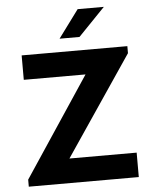

<svg xmlns="http://www.w3.org/2000/svg" viewBox="-58 -907 764 956"><g transform="rotate(-5 324.0 -429.5)"><path d="M46.9 0V-35.2L377 -532.2H68.4V-654.3H596.7V-619.1L260.7 -122.1H596.7V0ZM263.7 -720.7 366.2 -859.4H497.1L363.3 -720.7Z"/></g></svg>

Font: Sen
Style: Bold
Weight: 700
Designer: Kosal Sen, Philatype
Foundry: Philatype
Version: Version 2.000;gftools[0.9.31]